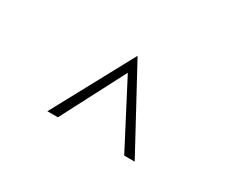

<svg xmlns="http://www.w3.org/2000/svg" viewBox="-65 -772 830 697"><g transform="rotate(30 350.0 -423.0)"><path d="M167 -254 350 -592 533 -254H489L350 -521L211 -254Z"/></g></svg>

Font: Panamera Light
Style: Regular
Weight: 300
Designer: Bastien Sozeau
Foundry: NBR — Bastien Sozeau
Version: Version 3.002; ttfautohint (v1.8.4.7-5d5b);gftools[0.9.33]